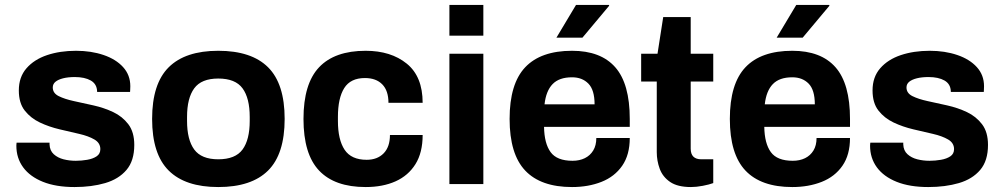

<svg xmlns="http://www.w3.org/2000/svg" viewBox="-20 -743 4042 775"><path d="M281 12Q206 12 153.5 -9Q101 -30 73.5 -67.5Q46 -105 46 -155Q46 -159 46.5 -163Q47 -167 47 -167H180V-160Q181 -135 197 -120.5Q213 -106 236.5 -100Q260 -94 286 -94Q309 -94 332 -98Q355 -102 370 -112Q385 -122 385 -141Q385 -166 361 -180Q337 -194 300 -202.5Q263 -211 220.5 -221Q178 -231 141 -248.5Q104 -266 80 -296.5Q56 -327 56 -378Q56 -432 87 -467.5Q118 -503 170 -520.5Q222 -538 287 -538Q348 -538 398 -521Q448 -504 477 -472Q506 -440 506 -395Q506 -387 505.5 -380Q505 -373 505 -372H372V-374Q371 -404 346.5 -418Q322 -432 282 -432Q255 -432 235 -427Q215 -422 204 -413Q193 -404 193 -390Q193 -367 217 -355Q241 -343 278 -335Q315 -327 357.5 -317.5Q400 -308 437 -290.5Q474 -273 498 -241.5Q522 -210 522 -158Q522 -94 490.5 -57Q459 -20 404.5 -4Q350 12 281 12Z M861 12Q728 12 661 -54.5Q594 -121 594 -263Q594 -405 661 -471.5Q728 -538 861 -538Q995 -538 1062 -471.5Q1129 -405 1129 -263Q1129 -121 1062 -54.5Q995 12 861 12ZM861 -100Q930 -100 959 -139.5Q988 -179 988 -255V-271Q988 -347 959 -386.5Q930 -426 861 -426Q793 -426 764 -386.5Q735 -347 735 -271V-255Q735 -179 764 -139.5Q793 -100 861 -100Z M1456 12Q1331 12 1268 -54.5Q1205 -121 1205 -263Q1205 -405 1268 -471.5Q1331 -538 1456 -538Q1558 -538 1622 -486Q1686 -434 1686 -328H1548Q1548 -377 1523 -402.5Q1498 -428 1453 -428Q1395 -428 1369.5 -387.5Q1344 -347 1344 -271V-255Q1344 -179 1371 -138.5Q1398 -98 1460 -98Q1503 -98 1528.5 -124Q1554 -150 1554 -198H1686Q1686 -127 1657 -80.5Q1628 -34 1576.5 -11Q1525 12 1456 12Z M1794 0V-526H1931V0ZM1794 -599V-723H1931V-599Z M2289 12Q2163 12 2100 -54.5Q2037 -121 2037 -263Q2037 -405 2100 -471.5Q2163 -538 2289 -538Q2405 -538 2463.5 -471.5Q2522 -405 2522 -263V-231H2176Q2177 -164 2202.5 -129Q2228 -94 2291 -94Q2319 -94 2340.5 -104.5Q2362 -115 2374.5 -135.5Q2387 -156 2387 -186H2522Q2522 -118 2491.5 -74Q2461 -30 2408 -9Q2355 12 2289 12ZM2178 -322H2380Q2380 -380 2355 -405.5Q2330 -431 2289 -431Q2237 -431 2210.5 -403.5Q2184 -376 2178 -322ZM2226 -591 2305 -723H2438L2439 -720L2331 -591Z M2769 12Q2715 12 2685 -8.5Q2655 -29 2643 -61.5Q2631 -94 2631 -129V-414H2568V-526H2634L2657 -674H2768V-526H2859V-414H2768V-143Q2768 -100 2811 -100H2859V-4Q2843 2 2817 7Q2791 12 2769 12Z M3178 12Q3052 12 2989 -54.5Q2926 -121 2926 -263Q2926 -405 2989 -471.5Q3052 -538 3178 -538Q3294 -538 3352.5 -471.5Q3411 -405 3411 -263V-231H3065Q3066 -164 3091.5 -129Q3117 -94 3180 -94Q3208 -94 3229.5 -104.5Q3251 -115 3263.5 -135.5Q3276 -156 3276 -186H3411Q3411 -118 3380.5 -74Q3350 -30 3297 -9Q3244 12 3178 12ZM3067 -322H3269Q3269 -380 3244 -405.5Q3219 -431 3178 -431Q3126 -431 3099.5 -403.5Q3073 -376 3067 -322ZM3115 -591 3194 -723H3327L3328 -720L3220 -591Z M3727 12Q3652 12 3599.5 -9Q3547 -30 3519.5 -67.5Q3492 -105 3492 -155Q3492 -159 3492.5 -163Q3493 -167 3493 -167H3626V-160Q3627 -135 3643 -120.5Q3659 -106 3682.5 -100Q3706 -94 3732 -94Q3755 -94 3778 -98Q3801 -102 3816 -112Q3831 -122 3831 -141Q3831 -166 3807 -180Q3783 -194 3746 -202.5Q3709 -211 3666.5 -221Q3624 -231 3587 -248.5Q3550 -266 3526 -296.5Q3502 -327 3502 -378Q3502 -432 3533 -467.5Q3564 -503 3616 -520.5Q3668 -538 3733 -538Q3794 -538 3844 -521Q3894 -504 3923 -472Q3952 -440 3952 -395Q3952 -387 3951.5 -380Q3951 -373 3951 -372H3818V-374Q3817 -404 3792.5 -418Q3768 -432 3728 -432Q3701 -432 3681 -427Q3661 -422 3650 -413Q3639 -404 3639 -390Q3639 -367 3663 -355Q3687 -343 3724 -335Q3761 -327 3803.5 -317.5Q3846 -308 3883 -290.5Q3920 -273 3944 -241.5Q3968 -210 3968 -158Q3968 -94 3936.5 -57Q3905 -20 3850.5 -4Q3796 12 3727 12Z"/></svg>

Font: Archivo VF Beta
Style: Regular
Weight: 400
Designer: Hector Gatti
Foundry: Omnibus-Type
Version: Version 1.002